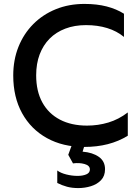

<svg xmlns="http://www.w3.org/2000/svg" viewBox="-20 -735 714 980"><path d="M409.8 15Q301.1 15 219.6 -30.1Q138 -75.2 92.8 -157.2Q47.6 -239.2 47.6 -349.5Q47.6 -429.4 74.3 -496.2Q101 -562.9 149.8 -612Q198.7 -661.2 265.2 -688.1Q331.6 -715 410.9 -715Q474.1 -715 524.3 -702.1Q574.4 -689.1 612.8 -664.9V-546.5Q575.8 -576.9 526.9 -591.8Q478.1 -606.8 418.9 -606.8Q360.5 -606.8 313.5 -588.9Q266.4 -571.1 233.2 -537.7Q200.1 -504.2 182.3 -457Q164.6 -409.8 164.6 -350.6Q164.6 -269.4 196.2 -212Q227.8 -154.7 286.1 -124.3Q344.3 -93.9 424.1 -93.9Q480.5 -93.9 533.3 -109.7Q586.1 -125.6 632.3 -161.1V-42.2Q585.7 -13.4 530.3 0.8Q474.9 15 409.8 15ZM379.9 225Q347.6 225 322.1 218.1Q296.6 211.2 272.3 198.9V135.2Q289.1 148 318.3 155.4Q347.6 162.8 376.1 162.8Q402.2 162.8 420.5 155Q438.8 147.3 438.8 129.8Q438.8 109.8 411.7 102.2Q384.5 94.5 352.6 99L328.4 55.1L355.8 -20H419.7L401.6 39.1Q452.6 43.2 484.3 65.5Q516.1 87.8 516.1 128.5Q516.1 163.2 495.8 184.5Q475.4 205.8 444.1 215.4Q412.8 225 379.9 225Z"/></svg>

Font: Geologica-Sharp
Style: Regular
Weight: 100
Designer: Sindre Bremnes, Frode Helland
Foundry: Monokrom Skriftforlag AS
Version: Version 1.010;gftools[0.9.28]